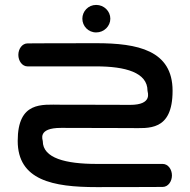

<svg xmlns="http://www.w3.org/2000/svg" viewBox="-20 -765 778 785"><path d="M431.1 -688.6C431.1 -719 405.6 -744.9 373.2 -744.9C340.6 -744.9 316.7 -718.6 316.7 -688.6C316.7 -658.6 340.6 -632.4 373.2 -632.4C405.6 -632.4 431.1 -658.3 431.1 -688.6ZM375 0C536.6 0 645 -0.7 645 -0.7C667.7 -0.7 683 -23.6 683 -47.8C683 -71.9 667.7 -94.8 645 -94.8L375 -94.8C249.2 -94.8 154.9 -118.1 154.9 -188.1C154.9 -193.6 132.1 -242.3 229.4 -242.1C232.9 -242.1 236.2 -242.1 239.3 -242.1C271.3 -242 379.3 -241.4 514 -241.4C586 -241.4 685.6 -226.6 685.6 -393.9C685.6 -559.4 542.8 -588.4 373.2 -588.4C202.9 -588.4 93 -587.6 93 -587.6C70.3 -587.6 55 -564.8 55 -540.6C55 -516.4 70.3 -493.5 93 -493.5L373.2 -493.6C492.4 -493.6 583.1 -468.9 583.1 -393.9C583.1 -388 605.7 -336 511.4 -336.2C511.4 -336.2 397 -336.9 226.7 -336.9C152.1 -336.9 52.4 -351.4 52.4 -188.9C52.4 -28 196.4 0 375 0ZM230.3 -242.2C231.3 -242.2 233.2 -242.2 236 -242.1C236 -243.1 236 -251.1 236 -252.1C232.5 -252.1 230.3 -252.2 230.3 -252.2C230.3 -252.2 230.3 -243.2 230.3 -242.2Z"/></svg>

Font: Hi.
Style: Black
Weight: 400
Designer: Mew Too, Robert Jablonski
Foundry: Cannot Into Space Fonts
Version: Version 1.996